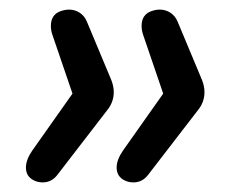

<svg xmlns="http://www.w3.org/2000/svg" viewBox="-20 -465 497 400"><path d="M34 -116Q34 -132 47 -151L131 -270L89 -393Q86 -402 86 -411Q86 -435 107 -442Q116 -445 124 -445Q136 -445 146 -438.5Q156 -432 161 -420L212 -298Q217 -285 217 -273Q217 -252 203 -235L99 -100Q87 -85 69 -85Q59 -85 51 -89Q34 -97 34 -116ZM223 -116Q223 -132 236 -151L320 -270L278 -393Q275 -402 275 -411Q275 -435 296 -442Q305 -445 313 -445Q325 -445 335 -438.5Q345 -432 350 -420L401 -298Q406 -285 406 -273Q406 -252 392 -235L288 -100Q276 -85 258 -85Q248 -85 240 -89Q223 -97 223 -116Z"/></svg>

Font: SN Pro
Style: Italic
Weight: 400
Italic angle: -9°
Designer: Tobias Whetton
Foundry: Supernotes
Version: Version 1.003